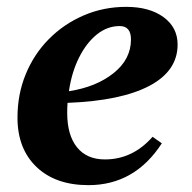

<svg xmlns="http://www.w3.org/2000/svg" viewBox="-20 -526 560 560"><path d="M238 14Q142 14 86.5 -39Q31 -92 31 -183Q31 -251 55 -309.5Q79 -368 122.5 -412Q166 -456 224 -481Q282 -506 348 -506Q416 -506 457 -476Q498 -446 498 -396Q498 -319 415.5 -275.5Q333 -232 177 -226Q176 -211 176 -197Q176 -132 204.5 -96.5Q233 -61 286 -61Q367 -61 425 -127L452 -108Q373 14 238 14ZM329 -450Q293 -450 262.5 -425.5Q232 -401 210.5 -358Q189 -315 181 -260Q260 -272 311 -312.5Q362 -353 362 -411Q362 -450 329 -450Z"/></svg>

Font: Platypi SemiBold
Style: Italic
Weight: 600
Italic angle: -13°
Designer: David Sargent
Foundry: Bolt Cutter Type
Version: Version 1.200; ttfautohint (v1.8.4.7-5d5b)